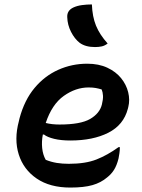

<svg xmlns="http://www.w3.org/2000/svg" viewBox="-20 -834 640 865"><path d="M373 -547Q425 -547 463.5 -529Q502 -511 525.5 -482Q549 -453 557.5 -418.5Q566 -384 558 -352L556 -344Q537 -271 468 -236Q399 -201 297 -201Q255 -201 224 -208.5Q193 -216 178 -228H173Q167 -197 170 -167Q173 -137 186 -114Q211 -104 236 -100Q261 -96 290 -96Q365 -96 414.5 -115.5Q464 -135 514 -171H520Q520 -156 518 -143.5Q516 -131 514 -120Q506 -88 493.5 -68.5Q481 -49 463 -35Q435 -11 396.5 0Q358 11 297 11Q205 11 145.5 -29.5Q86 -70 64.5 -138Q43 -206 65 -288L68 -301Q90 -383 135.5 -437.5Q181 -492 242.5 -519.5Q304 -547 373 -547ZM379 -440Q321 -440 267.5 -402Q214 -364 186 -280Q213 -273 248 -273Q343 -273 386 -298Q429 -323 439 -363Q445 -387 444 -403Q443 -419 438 -431Q425 -435 411.5 -437.5Q398 -440 379 -440ZM394 -814Q396 -759 412.5 -718.5Q429 -678 465 -638Q452 -628 438.5 -625Q425 -622 408 -622Q365 -622 339 -641Q316 -659 300 -690.5Q284 -722 283 -756Q281 -786 310 -800Q327 -808 349 -811Q371 -814 394 -814Z"/></svg>

Font: Recursive Mn Csl St SmB
Style: Italic
Weight: 600
Italic angle: -15°
Monospace: yes
Version: Version 1.079;hotconv 1.0.112;makeotfexe 2.5.65598; ttfautoh